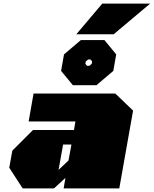

<svg xmlns="http://www.w3.org/2000/svg" viewBox="-20 -1039 848 1059"><path d="M401 -850 544 -1019H808L607 -850ZM382 -569 317 -648 333 -739 426 -818H556L621 -739L605 -648L512 -569ZM460 -676H473L486 -687L488 -700L479 -711H466L453 -700L451 -687ZM105 0 31 -114 48 -208 162 -322H388L396 -369H138L165 -523H616L714 -429L638 0H331L341 -58L278 0ZM303 -102 358 -154 374 -242H328Z"/></svg>

Font: Tomorrow Black
Style: Italic
Weight: 900
Italic angle: -10°
Designer: Tony de Marco, Monica Rizzolli
Foundry: Just in Type
Version: Version 2.002